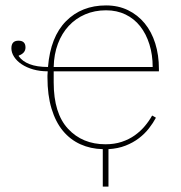

<svg xmlns="http://www.w3.org/2000/svg" viewBox="-20 -538 666 708"><path d="M380 150H359V12Q314 11 276.5 -6Q239 -23 212 -55.5Q185 -88 170 -137.5Q155 -187 155 -253Q155 -255 155 -259.5Q155 -264 156 -275Q127 -275 102.5 -282Q78 -289 60 -301Q42 -313 32 -328.5Q22 -344 22 -360Q22 -388 48 -388Q74 -388 74 -363Q74 -342 49 -333V-331Q62 -312 89 -301.5Q116 -291 157 -291Q166 -402 223.5 -460Q281 -518 371 -518Q416 -518 452 -500.5Q488 -483 513.5 -452Q539 -421 552.5 -378Q566 -335 566 -284V-275H178V-234Q178 -120 231 -63Q284 -6 369 -6Q402 -6 429 -15Q456 -24 477 -39Q498 -54 514 -73Q530 -92 541 -112L555 -104Q545 -85 529.5 -65Q514 -45 492.5 -28.5Q471 -12 443 -1Q415 10 380 12ZM371 -500Q329 -500 294 -485Q259 -470 233.5 -442.5Q208 -415 193.5 -376.5Q179 -338 178 -291H543Q543 -336 531 -374.5Q519 -413 497 -441Q475 -469 443 -484.5Q411 -500 371 -500Z"/></svg>

Font: IBM Plex Serif Thin
Style: Regular
Weight: 100
Designer: Mike Abbink, Paul van der Laan, Pieter van Rosmalen
Foundry: Bold Monday
Version: Version 3.001